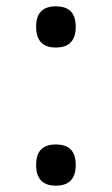

<svg xmlns="http://www.w3.org/2000/svg" viewBox="-20 -552 353 606"><path d="M156 34Q125 34 109.5 17.5Q94 1 94 -31Q94 -64 109.5 -80Q125 -96 156 -96Q188 -96 203.5 -80Q219 -64 219 -31Q219 1 203.5 17.5Q188 34 156 34ZM156 -402Q125 -402 109.5 -418.5Q94 -435 94 -467Q94 -500 109.5 -516Q125 -532 156 -532Q188 -532 203.5 -516Q219 -500 219 -467Q219 -435 203.5 -418.5Q188 -402 156 -402Z"/></svg>

Font: Playwrite DE Grund
Style: Regular
Weight: 400
Designer: Veronika Burian, José Scaglione
Foundry: TypeTogether
Version: Version 1.002